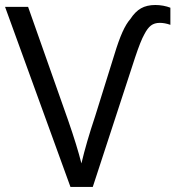

<svg xmlns="http://www.w3.org/2000/svg" viewBox="-20 -741 695 761"><path d="M0 -713.9H91.3L250 -264.2Q285.6 -161.6 302.7 -93.3Q321.8 -174.8 357.4 -281.2L433.6 -525.4Q450.2 -580.1 465.3 -613.8Q480.5 -647.5 496.6 -665.5Q515.6 -694.8 538.8 -708Q562 -721.2 595.7 -721.2Q611.3 -721.2 627.2 -718.3Q643.1 -715.3 655.3 -710.4V-642.6Q633.3 -650.4 613.3 -650.4Q592.3 -650.4 578.4 -639.9Q564.5 -629.4 551.8 -604.5Q537.6 -579.6 515.6 -513.7L347.7 0H259.3Z"/></svg>

Font: Viking Open Sans
Style: Regular
Weight: 400
Foundry: Ascender Corporation
Version: Version 2.001